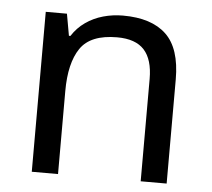

<svg xmlns="http://www.w3.org/2000/svg" viewBox="-44 -594 707 641"><g transform="rotate(5 309.0 -273.0)"><path d="M343 -546Q439 -546 488 -499.5Q537 -453 537 -349V0H450V-343Q450 -408 421 -440Q392 -472 330 -472Q241 -472 207 -422Q173 -372 173 -278V0H85V-536H156L169 -463H174Q192 -491 218.5 -509.5Q245 -528 277 -537Q309 -546 343 -546Z"/></g></svg>

Font: ugurmukhi15
Style: Book
Weight: 400
Designer: Jelle Bosma - Monotype Design Team
Foundry: Monotype Imaging Inc.
Version: Version 2.003